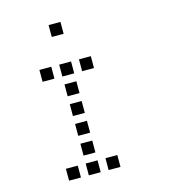

<svg xmlns="http://www.w3.org/2000/svg" viewBox="-113 -869 825 938"><g transform="rotate(-15 300.0 -400.0)"><path d="M221 -780Q220 -780 220 -780Q220 -780 220 -779V-721Q220 -720 220 -720Q220 -720 221 -720H279Q280 -720 280 -720Q280 -720 280 -721V-779Q280 -780 280 -780Q280 -780 279 -780ZM121 -580Q120 -580 120 -580Q120 -580 120 -579V-521Q120 -520 120 -520Q120 -520 121 -520H179Q180 -520 180 -520Q180 -520 180 -521V-579Q180 -580 180 -580Q180 -580 179 -580ZM221 -580Q220 -580 220 -580Q220 -580 220 -579V-521Q220 -520 220 -520Q220 -520 221 -520H279Q280 -520 280 -520Q280 -520 280 -521V-579Q280 -580 280 -580Q280 -580 279 -580ZM321 -580Q320 -580 320 -580Q320 -580 320 -579V-521Q320 -520 320 -520Q320 -520 321 -520H379Q380 -520 380 -520Q380 -520 380 -521V-579Q380 -580 380 -580Q380 -580 379 -580ZM221 -480Q220 -480 220 -480Q220 -480 220 -479V-421Q220 -420 220 -420Q220 -420 221 -420H279Q280 -420 280 -420Q280 -420 280 -421V-479Q280 -480 280 -480Q280 -480 279 -480ZM221 -380Q220 -380 220 -380Q220 -380 220 -379V-321Q220 -320 220 -320Q220 -320 221 -320H279Q280 -320 280 -320Q280 -320 280 -321V-379Q280 -380 280 -380Q280 -380 279 -380ZM221 -280Q220 -280 220 -280Q220 -280 220 -279V-221Q220 -220 220 -220Q220 -220 221 -220H279Q280 -220 280 -220Q280 -220 280 -221V-279Q280 -280 280 -280Q280 -280 279 -280ZM221 -180Q220 -180 220 -180Q220 -180 220 -179V-121Q220 -120 220 -120Q220 -120 221 -120H279Q280 -120 280 -120Q280 -120 280 -121V-179Q280 -180 280 -180Q280 -180 279 -180ZM121 -80Q120 -80 120 -80Q120 -80 120 -79V-21Q120 -20 120 -20Q120 -20 121 -20H179Q180 -20 180 -20Q180 -20 180 -21V-79Q180 -80 180 -80Q180 -80 179 -80ZM221 -80Q220 -80 220 -80Q220 -80 220 -79V-21Q220 -20 220 -20Q220 -20 221 -20H279Q280 -20 280 -20Q280 -20 280 -21V-79Q280 -80 280 -80Q280 -80 279 -80ZM321 -80Q320 -80 320 -80Q320 -80 320 -79V-21Q320 -20 320 -20Q320 -20 321 -20H379Q380 -20 380 -20Q380 -20 380 -21V-79Q380 -80 380 -80Q380 -80 379 -80Z"/></g></svg>

Font: Doto Medium
Style: Regular
Weight: 500
Monospace: yes
Version: Version 1.000